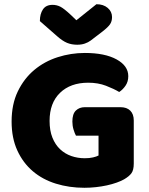

<svg xmlns="http://www.w3.org/2000/svg" viewBox="-20 -874 704 910"><path d="M614 -99Q614 -68 603 -53Q592 -38 568 -24Q554 -16 533 -8.5Q512 -1 487 4.5Q462 10 434.5 13Q407 16 380 16Q308 16 245 -3.5Q182 -23 135.5 -62.5Q89 -102 62 -161Q35 -220 35 -298Q35 -380 64.5 -441Q94 -502 142.5 -542.5Q191 -583 253.5 -603Q316 -623 382 -623Q477 -623 532.5 -592.5Q588 -562 588 -513Q588 -487 575 -468Q562 -449 545 -438Q520 -453 482.5 -467.5Q445 -482 398 -482Q314 -482 264.5 -434Q215 -386 215 -301Q215 -255 228.5 -221.5Q242 -188 265 -166.5Q288 -145 318 -134.5Q348 -124 382 -124Q404 -124 421 -128Q438 -132 447 -137V-231H340Q334 -242 328.5 -260Q323 -278 323 -298Q323 -334 339.5 -350Q356 -366 382 -366H551Q581 -366 597.5 -349.5Q614 -333 614 -303ZM342 -778 437 -854Q470 -854 490.5 -836.5Q511 -819 511 -793Q511 -773 501.5 -759Q492 -745 465 -724L410 -682Q398 -673 382 -667.5Q366 -662 346 -662Q319 -662 297.5 -671Q276 -680 250 -703L169 -774Q169 -808 183.5 -829.5Q198 -851 229 -851Q249 -851 266.5 -842Q284 -833 316 -803Z"/></svg>

Font: BALOOCHETTANREGULAR
Style: Book
Weight: 400
Designer: Maithili Shingre and Ek Type
Foundry: Ek Type
Version: Version 1.100;PS 1.000;hotconv 1.0.88;makeotf.lib2.5.647800;